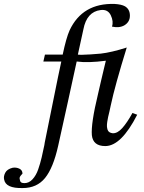

<svg xmlns="http://www.w3.org/2000/svg" viewBox="-160 -725 732 974"><path d="M536 -143Q455 16 374 16Q312 16 306 -39Q301 -98 337 -247Q343 -274 353 -316.5Q363 -359 369 -384Q375 -409 377 -417Q287 -405 229 -413Q222 -382 184.5 -209Q147 -36 135 15Q110 127 68.5 178Q27 229 -45 229Q-131 231 -139 186Q-143 170 -133.5 151.5Q-124 133 -96 126Q-78 123 -62 130.5Q-46 138 -46 156Q-48 158 -51.5 162Q-55 166 -56.5 168Q-58 170 -59.5 173.5Q-61 177 -60.5 181.5Q-60 186 -58 192Q-56 204 -36 204Q-13 204 5 184.5Q23 165 33.5 135Q44 105 51.5 73Q59 41 65 11Q66 2 67 -2Q76 -45 107.5 -202Q139 -359 151 -413H60L68 -448H158Q176 -533 193 -571Q258 -710 421 -705Q456 -703 474 -693Q499 -678 499 -645.5Q499 -613 470 -596Q445 -582 408 -590Q417 -616 402 -647.5Q387 -679 350 -674Q280 -665 263 -576L235 -448Q239 -447 255 -447Q271 -447 299.5 -449Q328 -451 351 -453Q405 -459 483 -484Q423 -290 402 -191Q400 -180 395.5 -161Q391 -142 388.5 -131.5Q386 -121 384 -106.5Q382 -92 382.5 -84Q383 -76 385.5 -67.5Q388 -59 395 -54.5Q402 -50 412 -49Q436 -48 460.5 -75.5Q485 -103 512 -152Z"/></svg>

Font: GFS Artemisia
Style: Italic
Weight: 400
Italic angle: -12°
Designer: Takis Katsoulidis and George D. Matthiopoulos
Foundry: George Matthiopoulos and Takis Katsoulidis
Version: Version 1.0